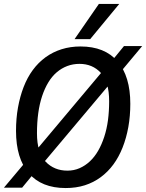

<svg xmlns="http://www.w3.org/2000/svg" viewBox="-33 -943 739 971"><path d="M686 -710 555 -553 552 -554 161 -89 158 -90 79 6H-13L119 -151L122 -150L510 -612L513 -611L594 -710ZM299 8Q177 8 112.5 -67Q48 -142 48 -281Q48 -344 58 -399.5Q68 -455 86.5 -503Q105 -551 133 -589Q161 -627 197.5 -653.5Q234 -680 278.5 -694Q323 -708 374 -708Q497 -708 561.5 -632.5Q626 -557 626 -418Q626 -356 616 -300.5Q606 -245 587 -197Q568 -149 540.5 -111.5Q513 -74 476.5 -47Q440 -20 396 -6Q352 8 299 8ZM308 -80Q341 -80 369.5 -92.5Q398 -105 421.5 -127Q445 -149 463 -180Q481 -211 494 -250.5Q507 -290 513 -335Q519 -380 519 -431Q519 -529 477 -574.5Q435 -620 369 -620Q336 -620 307 -609Q278 -598 254 -577.5Q230 -557 211.5 -526.5Q193 -496 180 -457Q167 -418 160.5 -371Q154 -324 154 -269Q154 -171 197.5 -125.5Q241 -80 308 -80ZM344 -745 467 -923H570L423 -745Z"/></svg>

Font: Georama ExtraCondensed Thin Medium
Style: Italic
Weight: 500
Italic angle: -9°
Version: Version 1.001